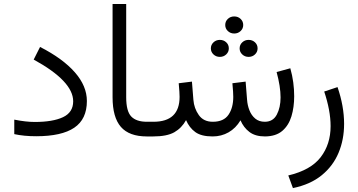

<svg xmlns="http://www.w3.org/2000/svg" viewBox="-20 -690 1812 971"><path d="M155.8 -73.2Q247.1 -73.2 298.6 -97.4Q350.1 -121.6 350.1 -177.7Q350.1 -279.3 150.4 -388.7L182.6 -452.6Q297.9 -393.6 358.6 -324.2Q419.4 -254.9 419.4 -179.2Q419.4 -87.4 355.7 -44.2Q292 -1 163.1 -1Q101.1 -1 52.2 -11.7V-85Q110.8 -73.2 155.8 -73.2Z M549.3 -669.9H618.2V-198.2Q618.2 -127.4 643.8 -100.8Q669.4 -74.2 722.7 -74.2H738.8V0H722.7Q633.3 0 591.3 -48.3Q549.3 -96.7 549.3 -198.2Z M1119.1 -563.5Q1119.1 -582 1132.3 -594.5Q1145.5 -606.9 1164.6 -606.9Q1183.6 -606.9 1196.8 -594.5Q1210 -582 1210 -563.5Q1210 -545.4 1196.8 -533Q1183.6 -520.5 1164.6 -520.5Q1145.5 -520.5 1132.3 -533Q1119.1 -545.4 1119.1 -563.5ZM1191.9 -445.3Q1191.9 -463.4 1205.1 -475.8Q1218.3 -488.3 1237.3 -488.3Q1256.3 -488.3 1269.5 -476.1Q1282.7 -463.9 1282.7 -445.3Q1282.7 -427.2 1269.5 -414.8Q1256.3 -402.3 1237.3 -402.3Q1218.3 -402.3 1205.1 -414.8Q1191.9 -427.2 1191.9 -445.3ZM1046.4 -445.3Q1046.4 -463.4 1059.6 -475.8Q1072.8 -488.3 1091.8 -488.3Q1110.8 -488.3 1124 -476.1Q1137.2 -463.9 1137.2 -445.3Q1137.2 -427.2 1124 -414.8Q1110.8 -402.3 1091.8 -402.3Q1072.8 -402.3 1059.6 -414.8Q1046.4 -427.2 1046.4 -445.3ZM1055.2 0Q998 0 967.8 -22Q937.5 -43.9 920.9 -82.5Q898.9 -42.5 861.6 -21.2Q824.2 0 754.9 0H720.7V-74.2H755.9Q888.2 -74.2 888.2 -200.2Q888.2 -212.9 887.2 -226.8Q886.2 -240.7 883.8 -269L950.7 -277.3L958 -185.5Q961.4 -142.1 985.4 -108.2Q1009.3 -74.2 1056.2 -74.2Q1111.3 -74.2 1135.5 -109.6Q1159.7 -145 1159.7 -200.2Q1159.7 -212.9 1158.7 -226.8Q1157.7 -240.7 1155.3 -269L1222.2 -277.3L1229.5 -185.5Q1231.4 -157.7 1241.5 -132.1Q1251.5 -106.4 1270.8 -90.3Q1290 -74.2 1319.3 -74.2Q1360.8 -74.2 1379.9 -110.4Q1398.9 -146.5 1398.9 -197.3Q1398.9 -224.6 1393.8 -257.1Q1388.7 -289.6 1378.9 -325.7L1448.2 -344.7Q1458.5 -308.6 1463.1 -273.2Q1467.8 -237.8 1467.8 -203.6Q1467.8 -147.9 1453.9 -101.8Q1439.9 -55.7 1407.7 -28.1Q1375.5 -0.5 1320.3 0Q1271 0 1241.5 -22.5Q1211.9 -44.9 1196.3 -81.5Q1172.4 -41.5 1136 -20.8Q1099.6 0 1055.2 0Z M1461.4 261.2 1438 197.3Q1551.8 170.4 1601.8 105Q1651.9 39.6 1651.9 -51.8Q1651.9 -92.3 1643.6 -136.2Q1635.3 -180.2 1619.6 -227.1L1687 -249.5Q1720.2 -152.8 1720.2 -63.5Q1720.2 16.1 1692.1 83Q1664.1 149.9 1606.7 196.5Q1549.3 243.2 1461.4 261.2Z"/></svg>

Font: Vazirmatn RD Light
Style: Regular
Weight: 300
Designer: Saber Rastikerdar
Foundry: Saber Rastikerdar
Version: Version 32.102